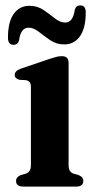

<svg xmlns="http://www.w3.org/2000/svg" viewBox="-20 -691 357 711"><path d="M234 -458V-81.5Q234 -66 238.5 -58.8Q243 -51.5 252 -48L270 -43Q288.5 -36 288.5 -21Q288.5 0 261.5 0H66.5Q39.5 0 39.5 -21Q39.5 -35.5 57 -43L76.5 -48Q85.5 -52 90 -59Q94.5 -66 94.5 -81.5V-368Q94.5 -381 90.2 -386.2Q86 -391.5 78 -394L51.5 -395.5Q34.5 -400.5 34.5 -414Q34.5 -428.5 58 -437L162.5 -472.5Q179 -478 189 -480.5Q199 -483 209.5 -483Q234 -483 234 -458ZM218 -526.5Q189 -526.5 166.2 -542Q143.5 -557.5 124 -573Q104.5 -588.5 86 -588.5Q56.5 -588.5 50.5 -541Q45.5 -525 30 -525Q9.5 -525 9.5 -551.5Q9.5 -610 31 -639.8Q52.5 -669.5 89 -669.5Q118.5 -669.5 141.2 -654Q164 -638.5 183.2 -623Q202.5 -607.5 221.5 -607.5Q250.5 -607.5 257 -655.5Q261.5 -671 277.5 -671Q297.5 -671 297.5 -645Q297.5 -586.5 276 -556.5Q254.5 -526.5 218 -526.5Z"/></svg>

Font: Fraunces 9pt S000 SemiBold
Style: Regular
Weight: 600
Version: Version 1.000; ttfautohint (v1.8.3)